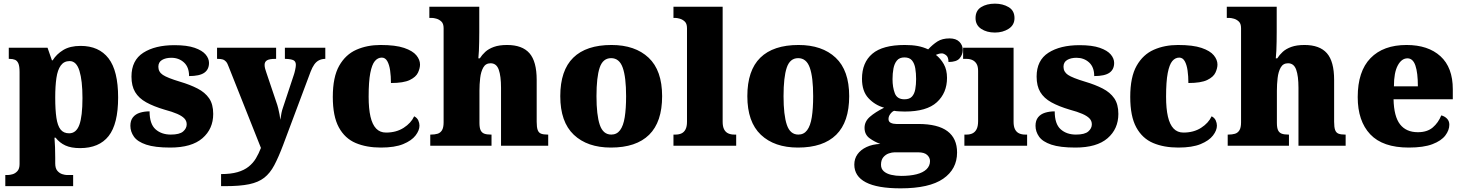

<svg xmlns="http://www.w3.org/2000/svg" viewBox="-20 -797 8002 1050"><path d="M9 221V160H24Q33 160 48 156Q63 152 75 139Q87 126 87 100V-403Q87 -435 80.5 -450Q74 -465 62 -470Q50 -475 33 -475H28V-536H240L264 -467H268Q289 -501 326 -523.5Q363 -546 421 -546Q521 -546 573.5 -478Q626 -410 626 -264Q626 -119 574 -53Q522 13 418 13Q369 13 337.5 -1.5Q306 -16 284 -44H278Q280 -19 281 8.5Q282 36 282 66V96Q282 124 294 137.5Q306 151 321 155.5Q336 160 344 160H380V221ZM358 -68Q397 -68 414 -114.5Q431 -161 431 -261Q431 -356 414.5 -409.5Q398 -463 361 -463Q330 -463 312.5 -439Q295 -415 288.5 -370.5Q282 -326 282 -264Q282 -196 288.5 -152.5Q295 -109 311.5 -88.5Q328 -68 358 -68Z M911 10Q827 10 779.5 -6Q732 -22 712.5 -49.5Q693 -77 693 -109Q693 -138 707 -155.5Q721 -173 745 -180.5Q769 -188 798 -188Q798 -119 830.5 -90Q863 -61 914 -61Q962 -61 981.5 -78Q1001 -95 1001 -117Q1001 -136 988 -149.5Q975 -163 948.5 -174.5Q922 -186 881 -197Q820 -215 779.5 -237.5Q739 -260 719 -293.5Q699 -327 699 -378Q699 -467 763.5 -508.5Q828 -550 934 -550Q1003 -550 1044.5 -535.5Q1086 -521 1104.5 -499Q1123 -477 1123 -453Q1123 -417 1097 -399Q1071 -381 1014 -381Q1014 -430 986 -455.5Q958 -481 917 -481Q886 -481 866 -469Q846 -457 846 -432Q846 -404 870.5 -387.5Q895 -371 965 -350Q1019 -334 1060 -313Q1101 -292 1123.5 -259.5Q1146 -227 1146 -174Q1146 -92 1087 -41Q1028 10 911 10Z M1189 155Q1242 155 1278.5 144.5Q1315 134 1339.5 114.5Q1364 95 1379.5 69Q1395 43 1407 12L1231 -431Q1224 -451 1216 -460Q1208 -469 1197.5 -472Q1187 -475 1172 -475H1167V-536H1490V-475H1485Q1453 -475 1440 -467Q1427 -459 1427 -442Q1427 -432 1430 -421Q1433 -410 1437 -399L1490 -242Q1497 -223 1501.5 -204.5Q1506 -186 1509 -170Q1512 -154 1513 -142Q1516 -164 1519.5 -180Q1523 -196 1527 -207L1587 -388Q1590 -396 1594 -414Q1598 -432 1598 -442Q1598 -461 1585 -467.5Q1572 -474 1543 -475H1538V-536H1759V-475H1755Q1737 -474 1723 -466.5Q1709 -459 1698.5 -444Q1688 -429 1679 -406L1528 -3Q1503 63 1480 106.5Q1457 150 1425 175Q1393 200 1342.5 210.5Q1292 221 1212 221H1189Z M2063 10Q1984 10 1925 -15Q1866 -40 1833 -100.5Q1800 -161 1800 -267Q1800 -376 1835 -437.5Q1870 -499 1929 -525Q1988 -551 2061 -551Q2143 -551 2190 -535Q2237 -519 2257 -494.5Q2277 -470 2277 -444Q2277 -424 2266 -400Q2255 -376 2221 -359.5Q2187 -343 2118 -343Q2118 -380 2113.5 -411.5Q2109 -443 2098 -462.5Q2087 -482 2068 -482Q2046 -482 2030 -463Q2014 -444 2005 -397.5Q1996 -351 1996 -268Q1996 -203 2006 -159.5Q2016 -116 2037 -94Q2058 -72 2091 -72Q2147 -72 2187.5 -98Q2228 -124 2245 -161Q2261 -153 2267.5 -138.5Q2274 -124 2274 -110Q2274 -84 2252.5 -56Q2231 -28 2185 -9Q2139 10 2063 10Z M2333 0V-61H2337Q2357 -61 2372.5 -65.5Q2388 -70 2397 -84.5Q2406 -99 2406 -128V-643Q2406 -668 2393.5 -679.5Q2381 -691 2366 -695Q2351 -699 2343 -699H2328V-760H2601V-622Q2601 -595 2600.5 -568.5Q2600 -542 2599 -519Q2598 -496 2596 -478H2604Q2616 -497 2634 -513.5Q2652 -530 2681 -540.5Q2710 -551 2753 -551Q2836 -551 2875.5 -506Q2915 -461 2915 -360V-131Q2915 -101 2920.5 -86Q2926 -71 2939 -66Q2952 -61 2974 -61H2978V0H2720V-317Q2720 -381 2707.5 -416Q2695 -451 2663 -451Q2636 -451 2623 -428Q2610 -405 2606 -370.5Q2602 -336 2602 -301V-125Q2602 -98 2608.5 -84.5Q2615 -71 2628.5 -66Q2642 -61 2664 -61H2668V0Z M3321 10Q3192 10 3118 -60Q3044 -130 3044 -271Q3044 -412 3115 -481.5Q3186 -551 3324 -551Q3453 -551 3527 -481.5Q3601 -412 3601 -271Q3601 -130 3530 -60Q3459 10 3321 10ZM3323 -61Q3353 -61 3371 -85Q3389 -109 3396.5 -156Q3404 -203 3404 -271Q3404 -375 3385.5 -427Q3367 -479 3322 -479Q3277 -479 3259.5 -427Q3242 -375 3242 -271Q3242 -168 3260 -114.5Q3278 -61 3323 -61Z M3663 0V-61H3674Q3693 -61 3707 -67.5Q3721 -74 3729 -89.5Q3737 -105 3737 -131V-643Q3737 -668 3724.5 -679.5Q3712 -691 3697 -695Q3682 -699 3674 -699H3663V-760H3932V-131Q3932 -105 3940 -89.5Q3948 -74 3962.5 -67.5Q3977 -61 3995 -61H4006V0Z M4344 10Q4215 10 4141 -60Q4067 -130 4067 -271Q4067 -412 4138 -481.5Q4209 -551 4347 -551Q4476 -551 4550 -481.5Q4624 -412 4624 -271Q4624 -130 4553 -60Q4482 10 4344 10ZM4346 -61Q4376 -61 4394 -85Q4412 -109 4419.5 -156Q4427 -203 4427 -271Q4427 -375 4408.5 -427Q4390 -479 4345 -479Q4300 -479 4282.5 -427Q4265 -375 4265 -271Q4265 -168 4283 -114.5Q4301 -61 4346 -61Z M4905 233Q4778 233 4715 200Q4652 167 4652 103Q4652 71 4669.5 46.5Q4687 22 4719 7Q4751 -8 4794 -10Q4763 -21 4735.5 -41Q4708 -61 4708 -98Q4708 -133 4737.5 -158.5Q4767 -184 4815 -208Q4765 -222 4729.5 -260Q4694 -298 4694 -366Q4694 -455 4750.5 -503Q4807 -551 4928 -551Q4968 -551 4998 -545.5Q5028 -540 5056 -527Q5081 -554 5107 -570.5Q5133 -587 5173 -587Q5208 -587 5226.5 -568.5Q5245 -550 5245 -524Q5245 -498 5228 -478Q5211 -458 5167 -458Q5167 -485 5154 -495Q5141 -505 5131 -505Q5120 -505 5112 -502Q5104 -499 5098 -497Q5124 -477 5141.5 -446Q5159 -415 5159 -371Q5159 -289 5103.5 -238Q5048 -187 4928 -187Q4918 -187 4898 -188Q4878 -189 4870 -191Q4860 -188 4849.5 -174.5Q4839 -161 4839 -146Q4839 -131 4852 -125Q4865 -119 4882 -119H5002Q5109 -119 5161.5 -79.5Q5214 -40 5214 37Q5214 128 5138 180.5Q5062 233 4905 233ZM4908 165Q4957 165 4992.5 156Q5028 147 5047 128.5Q5066 110 5066 84Q5066 65 5050.5 50.5Q5035 36 5001 36H4872Q4858 36 4840.5 42Q4823 48 4810.5 63Q4798 78 4798 104Q4798 126 4813 139.5Q4828 153 4853.5 159Q4879 165 4908 165ZM4926 -254Q4954 -254 4967.5 -269Q4981 -284 4985.5 -309.5Q4990 -335 4990 -365Q4990 -396 4985.5 -423Q4981 -450 4967.5 -466.5Q4954 -483 4926 -483Q4899 -483 4885 -466Q4871 -449 4866 -422Q4861 -395 4861 -364Q4861 -320 4873.5 -287Q4886 -254 4926 -254Z M5254 0V-61H5266Q5285 -61 5299 -68Q5313 -75 5321 -91Q5329 -107 5329 -135V-409Q5329 -434 5320.5 -448Q5312 -462 5298 -468.5Q5284 -475 5266 -475H5247V-536H5523V-131Q5523 -105 5531 -89.5Q5539 -74 5553.5 -67.5Q5568 -61 5586 -61H5597V0ZM5421 -619Q5376 -619 5345.5 -639.5Q5315 -660 5315 -698Q5315 -739 5345.5 -758Q5376 -777 5421 -777Q5464 -777 5496 -758Q5528 -739 5528 -698Q5528 -660 5496 -639.5Q5464 -619 5421 -619Z M5861 10Q5777 10 5729.5 -6Q5682 -22 5662.5 -49.5Q5643 -77 5643 -109Q5643 -138 5657 -155.5Q5671 -173 5695 -180.5Q5719 -188 5748 -188Q5748 -119 5780.5 -90Q5813 -61 5864 -61Q5912 -61 5931.5 -78Q5951 -95 5951 -117Q5951 -136 5938 -149.5Q5925 -163 5898.5 -174.5Q5872 -186 5831 -197Q5770 -215 5729.5 -237.5Q5689 -260 5669 -293.5Q5649 -327 5649 -378Q5649 -467 5713.5 -508.5Q5778 -550 5884 -550Q5953 -550 5994.5 -535.5Q6036 -521 6054.5 -499Q6073 -477 6073 -453Q6073 -417 6047 -399Q6021 -381 5964 -381Q5964 -430 5936 -455.5Q5908 -481 5867 -481Q5836 -481 5816 -469Q5796 -457 5796 -432Q5796 -404 5820.5 -387.5Q5845 -371 5915 -350Q5969 -334 6010 -313Q6051 -292 6073.5 -259.5Q6096 -227 6096 -174Q6096 -92 6037 -41Q5978 10 5861 10Z M6424 10Q6345 10 6286 -15Q6227 -40 6194 -100.5Q6161 -161 6161 -267Q6161 -376 6196 -437.5Q6231 -499 6290 -525Q6349 -551 6422 -551Q6504 -551 6551 -535Q6598 -519 6618 -494.5Q6638 -470 6638 -444Q6638 -424 6627 -400Q6616 -376 6582 -359.5Q6548 -343 6479 -343Q6479 -380 6474.5 -411.5Q6470 -443 6459 -462.5Q6448 -482 6429 -482Q6407 -482 6391 -463Q6375 -444 6366 -397.5Q6357 -351 6357 -268Q6357 -203 6367 -159.5Q6377 -116 6398 -94Q6419 -72 6452 -72Q6508 -72 6548.5 -98Q6589 -124 6606 -161Q6622 -153 6628.5 -138.5Q6635 -124 6635 -110Q6635 -84 6613.5 -56Q6592 -28 6546 -9Q6500 10 6424 10Z M6694 0V-61H6698Q6718 -61 6733.5 -65.5Q6749 -70 6758 -84.5Q6767 -99 6767 -128V-643Q6767 -668 6754.5 -679.5Q6742 -691 6727 -695Q6712 -699 6704 -699H6689V-760H6962V-622Q6962 -595 6961.5 -568.5Q6961 -542 6960 -519Q6959 -496 6957 -478H6965Q6977 -497 6995 -513.5Q7013 -530 7042 -540.5Q7071 -551 7114 -551Q7197 -551 7236.5 -506Q7276 -461 7276 -360V-131Q7276 -101 7281.5 -86Q7287 -71 7300 -66Q7313 -61 7335 -61H7339V0H7081V-317Q7081 -381 7068.5 -416Q7056 -451 7024 -451Q6997 -451 6984 -428Q6971 -405 6967 -370.5Q6963 -336 6963 -301V-125Q6963 -98 6969.5 -84.5Q6976 -71 6989.5 -66Q7003 -61 7025 -61H7029V0Z M7684 10Q7542 10 7473.5 -62.5Q7405 -135 7405 -266Q7405 -407 7475 -479Q7545 -551 7672 -551Q7790 -551 7857.5 -489.5Q7925 -428 7925 -309V-254H7601Q7603 -160 7636.5 -117Q7670 -74 7734 -74Q7785 -74 7815.5 -100Q7846 -126 7862 -166Q7881 -161 7893.5 -148Q7906 -135 7906 -115Q7906 -85 7884 -56Q7862 -27 7813.5 -8.5Q7765 10 7684 10ZM7734 -325Q7734 -399 7720.5 -438.5Q7707 -478 7677 -478Q7645 -478 7624 -439Q7603 -400 7603 -325Z"/></svg>

Font: Noto Rashi Hebrew Black
Style: Regular
Weight: 900
Version: Version 1.006